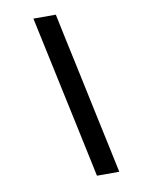

<svg xmlns="http://www.w3.org/2000/svg" viewBox="-82 -770 611 826"><g transform="rotate(-10 224.0 -356.5)"><path d="M274 0Q262.5 -55 251.2 -107.5Q240 -160 225.5 -228.5L173 -474.5Q157.5 -547 146 -601Q134.5 -655 122 -713H220Q232 -655 243.5 -601.2Q255 -547.5 270.5 -475.5L323 -228Q337.5 -160 348.8 -107.5Q360 -55 371.5 0Z"/></g></svg>

Font: Commissioner Medium
Style: Italic
Weight: 500
Italic angle: -12°
Designer: Kostas Bartsokas
Foundry: Kostas Bartsokas
Version: Version 1.000; ttfautohint (v1.8.3)